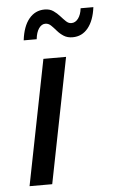

<svg xmlns="http://www.w3.org/2000/svg" viewBox="-53 -774 479 810"><g transform="rotate(-5 186.5 -368.5)"><path d="M39 0 144 -530H240L135 0ZM275 -610Q253 -610 237.5 -620Q222 -630 210.5 -643.5Q199 -657 188.5 -667Q178 -677 165 -677Q149 -677 137.5 -660.5Q126 -644 123 -615H68Q75 -674 101 -705.5Q127 -737 167 -737Q189 -737 204 -726.5Q219 -716 230.5 -703Q242 -690 252.5 -680Q263 -670 275 -670Q292 -670 304 -686Q316 -702 319 -729H373Q366 -673 340.5 -641.5Q315 -610 275 -610Z"/></g></svg>

Font: MOST Montserrat Medium
Style: Italic
Weight: 500
Italic angle: -11.3°
Designer: Julieta Ulanovsky
Foundry: Julieta Ulanovsky
Version: Version 8.000;March 11, 2024;FontCreator 15.0.0.2926 64-bit